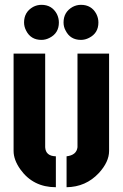

<svg xmlns="http://www.w3.org/2000/svg" viewBox="-20 -782 516 807"><path d="M81.1 -687.5Q81.1 -731.4 119.1 -752.9Q135.7 -761.7 154.3 -761.7Q198.2 -761.7 218.8 -723.6Q227.5 -706.1 227.5 -687.5Q227.5 -642.6 188.5 -623Q171.9 -614.3 154.3 -614.3Q109.4 -614.3 89.8 -653.3Q81.1 -669.9 81.1 -687.5ZM247.1 -687.5Q247.1 -731.4 285.2 -752.9Q301.8 -761.7 320.3 -761.7Q364.3 -761.7 384.8 -723.6Q393.6 -706.1 393.6 -687.5Q393.6 -642.6 354.5 -623Q337.9 -614.3 320.3 -614.3Q275.4 -614.3 255.9 -653.3Q247.1 -668.9 247.1 -687.5ZM37.1 -147.5V-556.6H169.9V-163.1Q171.9 -126 214.8 -125V4.9Q119.1 4.9 65.4 -70.3Q37.1 -110.4 37.1 -147.5ZM259.8 4.9V-125Q301.8 -129.9 305.7 -163.1V-556.6H438.5V-147.5Q438.5 -101.6 395.5 -54.7Q340.8 3.9 259.8 4.9Z"/></svg>

Font: Post No Bills Colombo
Style: ExtraBold
Weight: 900
Designer: Kosala Senevirathne, Siva Puranthara, Lasantha Premarathna, Tharique Azeez
Foundry: Mooniak
Version: Version 1.220 ; ttfautohint (v1.5)